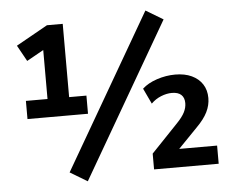

<svg xmlns="http://www.w3.org/2000/svg" viewBox="-53 -795 1065 885"><g transform="rotate(-5 479.5 -352.5)"><path d="M66 -282V-366H166V-616H208L88 -549L47 -623L193 -705H266V-366H346V-282ZM318 28 238 -20 651 -733 731 -685ZM627 0V-73L751 -203Q776 -229 786.5 -250Q797 -271 797 -292Q797 -317 782.5 -330.5Q768 -344 739 -344Q715 -344 689 -333.5Q663 -323 643 -303L609 -375Q635 -399 677 -413Q719 -427 762 -427Q806 -427 838 -412Q870 -397 887.5 -370Q905 -343 905 -306Q905 -273 889.5 -241.5Q874 -210 839 -175L742 -75V-84H926V0Z"/></g></svg>

Font: Nunito Sans 12pt ExtraLight
Style: Bold
Weight: 700
Version: Version 3.101;gftools[0.9.27]